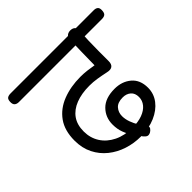

<svg xmlns="http://www.w3.org/2000/svg" viewBox="-244 -981 1230 1230"><g transform="rotate(-45 371.5 -365.5)"><path d="M390 21Q329 21 272 2.5Q215 -16 170 -52Q125 -88 98.5 -140.5Q72 -193 72 -261Q72 -352 113.5 -410Q155 -468 227 -496Q299 -524 388 -524Q417 -524 446.5 -520.5Q476 -517 504 -512Q505 -567 506 -629.5Q507 -692 511 -747Q512 -764 524 -772Q536 -780 552 -780Q571 -780 582.5 -770Q594 -760 593 -743Q590 -697 588.5 -650Q587 -603 587 -557Q587 -511 587 -467Q587 -439 572 -428Q557 -417 528 -424Q491 -432 456.5 -437.5Q422 -443 388 -443Q317 -443 264.5 -422.5Q212 -402 183.5 -362Q155 -322 155 -261Q155 -202 184.5 -156Q214 -110 268 -83.5Q322 -57 394 -57Q446 -57 483.5 -71Q521 -85 541.5 -110Q562 -135 562 -167Q562 -202 540.5 -220.5Q519 -239 486 -239Q440 -239 419 -215Q398 -191 398 -157Q398 -130 408.5 -100.5Q419 -71 435.5 -45Q452 -19 469 1Q477 16 469 27Q461 38 450 44Q434 52 423 47.5Q412 43 401 29Q382 4 362.5 -24Q343 -52 330 -86Q317 -120 317 -162Q317 -227 360.5 -271Q404 -315 488 -315Q555 -315 600 -277Q645 -239 645 -168Q645 -114 612.5 -71.5Q580 -29 522.5 -4Q465 21 390 21ZM-5 -688Q-24 -688 -34.5 -697.5Q-45 -707 -44 -729Q-43 -751 -32.5 -758Q-22 -765 -3 -765Q85 -765 178.5 -765Q272 -765 369 -765Q466 -765 562 -765Q658 -765 750 -765Q768 -765 778 -756.5Q788 -748 787 -727Q786 -704 776 -696Q766 -688 748 -688Q656 -688 560 -688Q464 -688 367.5 -688Q271 -688 177.5 -688Q84 -688 -5 -688Z"/></g></svg>

Font: Playpen Sans Deva
Style: Regular
Weight: 400
Designer: Pooja Saxena, Gunjan Panchal, Laura Meseguer, Veronika Burian, José Scaglione
Foundry: TypeTogether
Version: Version 2.000